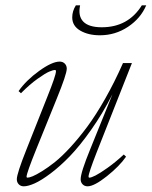

<svg xmlns="http://www.w3.org/2000/svg" viewBox="-20 -670 555 702"><path d="M345.2 -541Q302.7 -541 273.4 -558.1Q244.1 -575.2 244.1 -606.4Q244.1 -629.4 257.3 -650.4H272.9Q264.6 -611.3 284.7 -590.8Q304.7 -570.3 352.1 -570.3Q448.7 -570.3 498.5 -650.4H514.6Q494.1 -602.5 447.8 -571.8Q401.4 -541 345.2 -541ZM66.9 11.2Q55.7 11.2 48.6 3.9Q41.5 -3.4 41.5 -14.6Q41.5 -35.2 77.1 -124.5L152.8 -315.4Q184.6 -394.5 184.6 -409.2Q184.6 -414.1 181.2 -414.1Q174.3 -414.1 160.2 -408.2Q146 -402.3 117.2 -381.8Q88.4 -361.3 56.6 -329.1L47.9 -336.9Q75.7 -376.5 123 -410.6Q170.4 -444.8 198.2 -444.8Q209.5 -444.8 216.8 -437.5Q224.1 -430.2 224.1 -418.9Q224.1 -398.9 187 -308.1L112.8 -125Q77.1 -36.6 77.1 -23.9Q77.1 -20.5 81.1 -20.5Q86.9 -20.5 99.6 -25.6Q112.3 -30.8 134 -44.2Q155.8 -57.6 180.9 -77.6Q206.1 -97.7 237.1 -131.3Q268.1 -165 299.1 -206.8Q330.1 -248.5 364.5 -309.1Q398.9 -369.6 429.7 -439.5H462.4L333 -111.8Q303.7 -36.6 303.7 -24.4Q303.7 -20.5 307.1 -20.5Q313.5 -20.5 329.1 -28.3Q344.7 -36.1 373.3 -56.4Q401.9 -76.7 432.6 -105L440.9 -97.2Q417 -62.5 370.6 -25.6Q324.2 11.2 300.3 11.2Q289.1 11.2 282 3.9Q274.9 -3.4 274.9 -14.6Q274.9 -39.1 310.1 -125L391.1 -325.2Q355 -254.4 313.2 -195.3Q271.5 -136.2 235.6 -99.1Q199.7 -62 165.3 -36.1Q130.9 -10.3 106.7 0.5Q82.5 11.2 66.9 11.2Z"/></svg>

Font: Elstob ExtraLight
Style: Italic
Weight: 200
Italic angle: -20°
Designer: Peter S. Baker
Version: Version 1.015